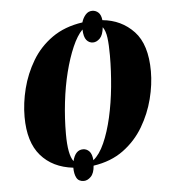

<svg xmlns="http://www.w3.org/2000/svg" viewBox="-49 -629 652 735"><g transform="rotate(-5 277.0 -261.0)"><path d="M244 62Q224 62 216 47Q208 32 208 8Q129 -1 84 -53Q39 -105 39 -202Q39 -255 53 -310.5Q67 -366 96.5 -415.5Q126 -465 174 -499Q222 -533 291 -543Q296 -560 306.5 -572Q317 -584 332 -584Q346 -584 356 -574.5Q366 -565 368 -545Q441 -538 488.5 -487.5Q536 -437 536 -334Q536 -283 522 -228Q508 -173 478.5 -123Q449 -73 401.5 -38Q354 -3 286 7Q284 36 271 49Q258 62 244 62ZM287 -14Q311 -33 329.5 -74.5Q348 -116 360.5 -171Q373 -226 379 -287.5Q385 -349 385 -408Q385 -449 381.5 -476Q378 -503 367 -518Q364 -488 351.5 -475.5Q339 -463 325 -463Q310 -463 300 -475Q290 -487 289 -516Q268 -495 250 -453.5Q232 -412 218.5 -358.5Q205 -305 198 -244Q191 -183 191 -123Q191 -43 211 -17Q221 -59 251 -59Q265 -59 275 -48.5Q285 -38 287 -14Z"/></g></svg>

Font: Noto Serif Display ExtraCondensed Black
Style: Italic
Weight: 900
Width: 2
Italic angle: -12°
Designer: Monotype Design Team
Foundry: Monotype Imaging Inc.
Version: Version 2.009